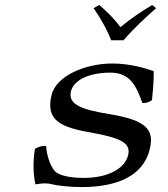

<svg xmlns="http://www.w3.org/2000/svg" viewBox="-20 -747 680 777"><path d="M429.8 -584H479.8C519.4 -630 567.8 -675 611.8 -714L595.8 -727C552.6 -700 512.8 -675 467.1 -637C441.4 -673 414.1 -698 381.8 -727L358.8 -714C385.1 -676 411.7 -631 429.8 -584ZM121.2 -144C112.5 -89 114.7 -42 123.2 -1C135.7 -3 152.2 -5 158.2 -5C166.2 -5 180 -4.2 187.5 -2C204.8 3 255.2 10 311.7 10C445.7 10 560 -30.5 586.5 -145C604 -221 575.1 -259.9 423.8 -285C318.3 -302.5 254.1 -321 267 -377C277 -420 334.6 -453 426.6 -453C505.1 -453 530.8 -402 556.2 -330C572 -329 586.3 -335 595 -342C599.8 -389 602.6 -427 602 -459C570.1 -470.5 506.1 -490 435.1 -490C326.1 -490 206.8 -441 188.3 -361C167.9 -272.5 207.3 -235.4 335.2 -213C472.1 -189 509.8 -168 498.7 -120C486 -65 418.2 -27 318.2 -27C261.2 -27 217.8 -38 203.2 -53C180 -78 167.6 -128 167 -156C153.5 -158 132.3 -153 121.2 -144Z"/></svg>

Font: Linux Libertine Mono O
Style: Mono Oblique
Weight: 400
Italic angle: -13°
Designer: Philipp H. Poll
Foundry: Philipp H. Poll
Version: Version 5.1.7